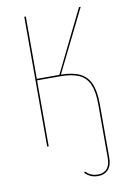

<svg xmlns="http://www.w3.org/2000/svg" viewBox="-95 -737 662 989"><g transform="rotate(-10 235.5 -243.0)"><path d="M409 -169V110Q409 152 389.5 173Q370 194 338 194Q315 194 298.5 186.5Q282 179 268 165L273 159Q286 172 301 179Q316 186 338 186Q367 186 384 167.5Q401 149 401 110V-169Q401 -236 384 -274.5Q367 -313 330.5 -329.5Q294 -346 232 -346H112V-1H104V-680H112V-354H230L390 -680H399L238 -354Q300 -353 337 -335Q374 -317 391.5 -277Q409 -237 409 -169Z"/></g></svg>

Font: Fira Sans Compressed Eight
Style: Regular
Weight: 100
Width: 1
Designer: bBox Type GmbH & Carrois Corporate GbR & Edenspiekermann AG
Foundry: bBox Type GmbH & Carrois Corporate GbR & Edenspiekermann AG
Version: Version 4.301